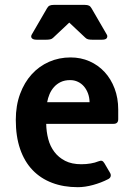

<svg xmlns="http://www.w3.org/2000/svg" viewBox="-20 -755 546 789"><path d="M348.1 -335Q347.7 -354.5 341.6 -371.1Q335.4 -387.7 325 -399.9Q314.5 -412.1 300 -418.9Q285.6 -425.8 268.1 -425.8Q246.1 -425.8 229.7 -418Q213.4 -410.2 201.9 -397.2Q190.4 -384.3 183.6 -368.2Q176.8 -352.1 173.8 -335ZM432.1 -44.9Q436.5 -37.6 434.8 -30.5Q433.1 -23.4 424.8 -19Q395.5 -3.9 362.3 5.1Q329.1 14.2 299.8 14.2Q241.2 14.2 194.1 -3.7Q147 -21.5 113.8 -56.2Q80.6 -90.8 62.7 -142.6Q44.9 -194.3 44.9 -262.2Q44.9 -321.3 62.5 -368.9Q80.1 -416.5 110.4 -449.7Q140.6 -482.9 181.6 -501Q222.7 -519 270 -519Q312 -519 347.9 -503.2Q383.8 -487.3 409.9 -459Q436 -430.7 450.9 -391.4Q465.8 -352.1 465.8 -305.2V-265.1Q465.8 -246.1 446.8 -246.1H169.9Q170.4 -213.9 178.2 -183.8Q186 -153.8 203.4 -130.9Q220.7 -107.9 247.8 -94Q274.9 -80.1 314 -80.1Q334.5 -80.1 352.8 -83.3Q371.1 -86.4 383.8 -91.8Q393.6 -95.7 398.9 -94Q404.3 -92.3 409.2 -84ZM418.9 -612.8Q422.9 -606.4 419.2 -599.1Q415.5 -591.8 398.9 -591.8H359.4Q349.6 -591.8 342.8 -593.3Q335.9 -594.7 330.6 -600.1L264.6 -662.1L198.7 -600.1Q193.4 -594.7 186.3 -593.3Q179.2 -591.8 169.4 -591.8H130.4Q122.1 -591.8 117.2 -593.8Q112.3 -595.7 110.1 -598.9Q107.9 -602.1 108.2 -605.7Q108.4 -609.4 110.4 -612.8L173.3 -721.2Q177.7 -729 183.8 -731.9Q189.9 -734.9 200.7 -734.9H328.6Q339.4 -734.9 345.5 -731.9Q351.6 -729 356 -721.2Z"/></svg>

Font: New Telegraph
Style: Bold
Weight: 700
Designer: Frank Baranowski
Foundry: Frank Baranowski
Version: Version 3.001